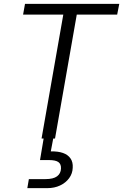

<svg xmlns="http://www.w3.org/2000/svg" viewBox="-20 -720 640 998"><path d="M196 0 309 -644H100L110 -700H600L589 -644H379L266 0ZM122 258 130 211H216Q257 211 276.5 196.5Q296 182 297 156Q298 133 283.5 122.5Q269 112 234 112H188L208 -7H258L244 67Q281 66 307 75Q333 84 346.5 103.5Q360 123 358 152Q357 182 339.5 206Q322 230 292.5 244Q263 258 225 258Z"/></svg>

Font: DM Sans Light
Style: Italic
Weight: 300
Italic angle: -10°
Designer: Colophon Foundry, Jonny Pinhorn
Foundry: Colophon Foundry
Version: Version 4.004;gftools[0.9.30]